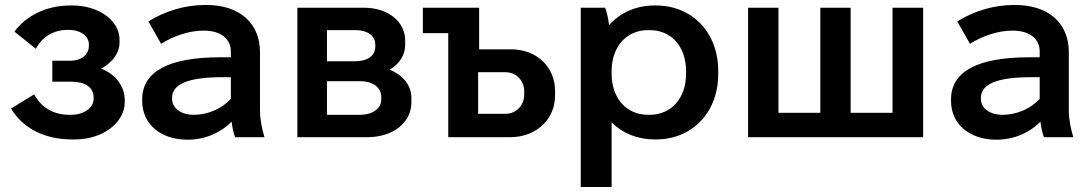

<svg xmlns="http://www.w3.org/2000/svg" viewBox="-20 -551 4387 771"><path d="M271 9H280C393 9 481 -58 481 -142V-150C481 -202 445 -254 386 -275C433 -302 460 -338 460 -381V-392C460 -471 373 -529 272 -529H264C162 -529 84 -486 38 -424L124 -355C148 -401 193 -431 251 -431H255C306 -431 337 -405 337 -372V-368C337 -332 308 -307 261 -307H190V-223H265C323 -223 356 -200 356 -159V-154C356 -119 319 -90 264 -90H258C198 -90 148 -116 117 -172L24 -115C76 -31 164 9 271 9Z M733 10C804 10 866 -18 910 -62C913 -39 918 -16 924 0H1042C1032 -34 1024 -71 1024 -107V-342C1024 -459 941 -531 809 -531H803C720 -531 640 -505 576 -465L627 -375C679 -408 742 -428 796 -428H799C868 -428 907 -394 907 -344V-321H865C656 -321 551 -263 551 -152V-145C551 -53 625 10 733 10ZM758 -90C706 -90 671 -117 671 -154V-158C671 -213 735 -241 872 -241H907V-154C871 -115 816 -90 758 -90Z M1174 0H1454C1558 0 1632 -58 1632 -140V-157C1632 -207 1600 -249 1545 -271C1585 -296 1607 -330 1607 -371V-388C1607 -465 1538 -520 1441 -520H1174ZM1293 -305V-430H1408C1456 -430 1487 -407 1487 -372V-363C1487 -328 1456 -305 1407 -305ZM1293 -90V-225H1426C1477 -225 1511 -200 1511 -162V-151C1511 -115 1476 -90 1425 -90Z M1780 0H2028C2134 0 2209 -72 2209 -168V-185C2209 -282 2136 -353 2032 -353H1904V-520H1678V-418H1780ZM1900 -94V-261H2010C2052 -261 2085 -228 2085 -185V-171C2085 -127 2052 -94 2010 -94Z M2312 200H2436V-60C2479 -16 2540 9 2609 9H2614C2759 9 2864 -99 2864 -253V-267C2864 -421 2759 -529 2614 -529H2609C2534 -529 2470 -500 2426 -450C2423 -473 2417 -503 2410 -520H2312ZM2582 -90C2496 -90 2436 -156 2436 -255V-265C2436 -364 2496 -430 2582 -430H2589C2676 -430 2735 -364 2735 -265V-255C2735 -156 2675 -90 2589 -90Z M2984 0H3687V-520H3564V-98H3396V-520H3274V-98H3106V-520H2984Z M3981 10C4052 10 4114 -18 4158 -62C4161 -39 4166 -16 4172 0H4290C4280 -34 4272 -71 4272 -107V-342C4272 -459 4189 -531 4057 -531H4051C3968 -531 3888 -505 3824 -465L3875 -375C3927 -408 3990 -428 4044 -428H4047C4116 -428 4155 -394 4155 -344V-321H4113C3904 -321 3799 -263 3799 -152V-145C3799 -53 3873 10 3981 10ZM4006 -90C3954 -90 3919 -117 3919 -154V-158C3919 -213 3983 -241 4120 -241H4155V-154C4119 -115 4064 -90 4006 -90Z"/></svg>

Font: Fixel Display SemiBold
Style: Regular
Weight: 600
Designer: AlfaBravo + MacPaw
Foundry: Kyrylo Tkachov, Marchela Mozhyna, Serhii Makarenko, Maria Weinstein, Zakhar Kryvoshyya
Version: Version 1.211